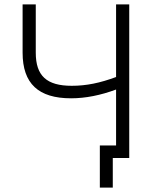

<svg xmlns="http://www.w3.org/2000/svg" viewBox="-20 -720 712 875"><path d="M494 135V0H569V-700H509V-369C436 -342 374 -329 307 -329C193 -329 143 -374 143 -480V-700H83V-480C83 -339 155 -272 304 -272C370 -272 439 -286 509 -312V-57H435V135Z"/></svg>

Font: Fixel Display Light
Style: Regular
Weight: 300
Designer: AlfaBravo + MacPaw
Foundry: Kyrylo Tkachov, Marchela Mozhyna, Serhii Makarenko, Maria Weinstein, Zakhar Kryvoshyya
Version: Version 1.211